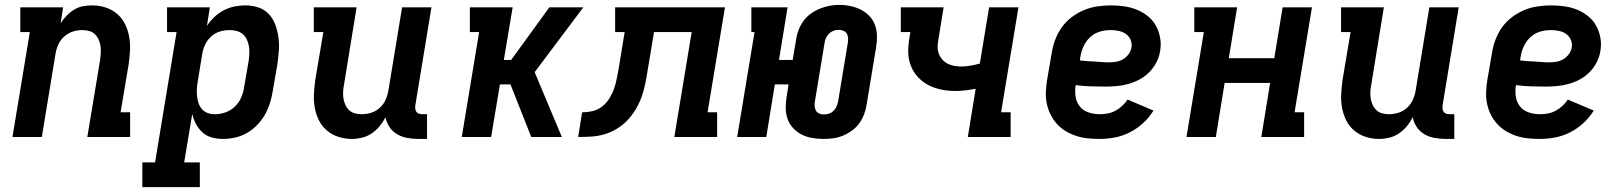

<svg xmlns="http://www.w3.org/2000/svg" viewBox="-20 -560 6640 785"><path d="M31 0 102 -429H63V-530H238L228 -465Q238 -481 252 -495.5Q266 -510 283 -520.5Q300 -531 319 -534.5Q338 -538 356 -538Q385 -538 411.5 -529.5Q438 -521 458.5 -503.5Q479 -486 491 -462Q503 -438 508 -410.5Q513 -383 511.5 -354.5Q510 -326 506 -297L473 -101H512V0H337L389 -313Q391 -328 392 -342.5Q393 -357 391 -371Q389 -385 383.5 -397.5Q378 -410 368.5 -419.5Q359 -429 345.5 -433Q332 -437 317 -437Q297 -437 278 -431Q259 -425 243 -411Q227 -397 218.5 -378Q210 -359 207 -340L151 0Z M562 205V104H614L702 -429H663V-530H838L826 -454Q839 -474 856.5 -490.5Q874 -507 895 -518Q916 -529 938.5 -533.5Q961 -538 983 -538Q1011 -538 1036.5 -529.5Q1062 -521 1079.5 -502Q1097 -483 1106 -458Q1115 -433 1118.5 -406.5Q1122 -380 1120 -352.5Q1118 -325 1114 -297L1095 -187Q1091 -162 1083.5 -138Q1076 -114 1063 -91Q1050 -68 1031 -48.5Q1012 -29 989 -16Q966 -3 941 2.5Q916 8 891 8Q868 8 846 2Q824 -4 808 -18.5Q792 -33 781.5 -52.5Q771 -72 766 -94L733 104H797V205ZM859 -93Q880 -93 901.5 -100.5Q923 -108 940 -124Q957 -140 966 -161Q975 -182 978 -203L997 -313Q999 -328 999.5 -343Q1000 -358 997.5 -372Q995 -386 989 -399Q983 -412 972 -421Q961 -430 947 -433.5Q933 -437 918 -437Q898 -437 878.5 -431Q859 -425 843.5 -411Q828 -397 819 -378Q810 -359 807 -340L789 -230Q786 -214 785 -198.5Q784 -183 785.5 -168Q787 -153 791.5 -139Q796 -125 805.5 -114Q815 -103 829 -98Q843 -93 859 -93Z M1419 8Q1390 8 1363.5 -0.5Q1337 -9 1316.5 -26.5Q1296 -44 1284 -68Q1272 -92 1267 -119.5Q1262 -147 1263.5 -175.5Q1265 -204 1269 -233L1302 -429H1263V-530H1438L1387 -217Q1384 -202 1383 -187.5Q1382 -173 1384 -159Q1386 -145 1391.5 -132.5Q1397 -120 1406.5 -110.5Q1416 -101 1429.5 -97Q1443 -93 1458 -93Q1478 -93 1497.5 -99Q1517 -105 1532.5 -119Q1548 -133 1556.5 -152Q1565 -171 1568 -190L1624 -530H1744L1678 -129Q1677 -121 1678 -114Q1679 -107 1683 -102Q1687 -97 1693.5 -95Q1700 -93 1708 -93H1726V8H1691Q1668 8 1645.5 4Q1623 0 1604 -11Q1585 -22 1572.5 -40.5Q1560 -59 1556 -81Q1546 -61 1532 -44Q1518 -27 1499.5 -14.5Q1481 -2 1460 3Q1439 8 1419 8Z M1868 0 1939 -429H1901V-530H2076L2040 -315H2070L2226 -530H2365L2166 -265L2277 0H2152L2067 -215H2024L1988 0Z M2344 0 2360 -101Q2382 -101 2403.5 -106Q2425 -111 2442.5 -125Q2460 -139 2472 -158.5Q2484 -178 2491 -198.5Q2498 -219 2502 -240.5Q2506 -262 2510 -283L2534 -429H2495V-530H2944L2873 -101H2912V0H2737L2808 -429H2654L2627 -267Q2623 -241 2617.5 -214.5Q2612 -188 2602.5 -162Q2593 -136 2578.5 -112Q2564 -88 2544.5 -67.5Q2525 -47 2500.5 -32.5Q2476 -18 2449.5 -10.5Q2423 -3 2396.5 -1.5Q2370 0 2344 0Z M3346 8Q3323 8 3300 4Q3277 0 3257.5 -10Q3238 -20 3223 -36Q3208 -52 3200.5 -72.5Q3193 -93 3192.5 -116.5Q3192 -140 3196 -163L3204 -215H3148L3113 0H2994L3065 -429H3052V-530H3200L3165 -315H3221L3235 -399Q3238 -419 3245.5 -438.5Q3253 -458 3265.5 -475Q3278 -492 3295.5 -504.5Q3313 -517 3333 -525Q3353 -533 3372.5 -536.5Q3392 -540 3413 -540Q3436 -540 3458.5 -535Q3481 -530 3500.5 -520Q3520 -510 3535 -494Q3550 -478 3557.5 -457.5Q3565 -437 3565.5 -413.5Q3566 -390 3562 -367L3523 -131Q3520 -111 3512.5 -91.5Q3505 -72 3492.5 -55Q3480 -38 3462.5 -25.5Q3445 -13 3425.5 -5Q3406 3 3386 5.5Q3366 8 3346 8ZM3348 -92Q3359 -92 3369.5 -95.5Q3380 -99 3388.5 -107.5Q3397 -116 3401 -126.5Q3405 -137 3407 -147L3446 -383Q3448 -393 3447.5 -403.5Q3447 -414 3442.5 -422Q3438 -430 3428.5 -434Q3419 -438 3409 -438Q3398 -438 3387.5 -434Q3377 -430 3369 -422Q3361 -414 3356.5 -403.5Q3352 -393 3351 -383L3312 -147Q3310 -137 3310.5 -127Q3311 -117 3315.5 -108.5Q3320 -100 3329 -96Q3338 -92 3348 -92Q3348 -92 3348 -92Q3348 -92 3348 -92Z M3937 0 3969 -197Q3948 -193 3926.5 -190.5Q3905 -188 3884 -188Q3862 -188 3840 -191.5Q3818 -195 3797.5 -202.5Q3777 -210 3759.5 -222Q3742 -234 3728.5 -250Q3715 -266 3706.5 -285.5Q3698 -305 3695 -326.5Q3692 -348 3694 -371Q3696 -394 3700 -416L3702 -429H3663V-530H3838L3817 -400Q3814 -385 3813.5 -370Q3813 -355 3818 -341.5Q3823 -328 3832 -317.5Q3841 -307 3853 -300.5Q3865 -294 3879.5 -291Q3894 -288 3909 -288Q3928 -288 3947.5 -291.5Q3967 -295 3986 -300L4024 -530H4144L4073 -101H4112V0Z M4476 8Q4451 8 4426.5 5.5Q4402 3 4379.5 -4.5Q4357 -12 4337 -24Q4317 -36 4301.5 -53Q4286 -70 4275.5 -91Q4265 -112 4260 -135.5Q4255 -159 4256 -183.5Q4257 -208 4261 -233L4280 -343Q4284 -370 4294 -397Q4304 -424 4321 -448Q4338 -472 4362 -490Q4386 -508 4412.5 -519Q4439 -530 4467 -534Q4495 -538 4522 -538Q4550 -538 4577.5 -534Q4605 -530 4629 -520Q4653 -510 4673.5 -493.5Q4694 -477 4706.5 -454Q4719 -431 4723.5 -404Q4728 -377 4723 -350Q4719 -326 4707.5 -304Q4696 -282 4678 -264Q4660 -246 4638 -234.5Q4616 -223 4592 -216.5Q4568 -210 4545 -208Q4522 -206 4498 -206Q4468 -206 4438 -207Q4408 -208 4378 -212Q4374 -189 4377.5 -165.5Q4381 -142 4394.5 -125Q4408 -108 4430 -100.5Q4452 -93 4476 -93Q4492 -93 4508.5 -96Q4525 -99 4540 -107Q4555 -115 4568 -127Q4581 -139 4590 -153L4696 -108Q4679 -80 4654 -57Q4629 -34 4599.5 -19Q4570 -4 4538.5 2Q4507 8 4476 8ZM4513 -305Q4528 -305 4543 -307.5Q4558 -310 4571 -317.5Q4584 -325 4594 -338Q4604 -351 4606 -366Q4609 -382 4602.5 -397Q4596 -412 4583.5 -421Q4571 -430 4554.5 -433.5Q4538 -437 4522 -437Q4507 -437 4492 -434.5Q4477 -432 4463 -425.5Q4449 -419 4437 -408Q4425 -397 4417 -383.5Q4409 -370 4404 -355.5Q4399 -341 4397 -327L4395 -313Q4409 -311 4424 -310Q4439 -309 4454 -308.5Q4469 -308 4483.5 -306.5Q4498 -305 4513 -305Z M4831 0 4902 -429H4863V-530H5038L5004 -322H5190L5224 -530H5344L5273 -101H5312V0H5137L5173 -221H4987L4951 0Z M5619 8Q5590 8 5563.5 -0.5Q5537 -9 5516.5 -26.5Q5496 -44 5484 -68Q5472 -92 5467 -119.5Q5462 -147 5463.5 -175.5Q5465 -204 5469 -233L5502 -429H5463V-530H5638L5587 -217Q5584 -202 5583 -187.5Q5582 -173 5584 -159Q5586 -145 5591.5 -132.5Q5597 -120 5606.5 -110.5Q5616 -101 5629.5 -97Q5643 -93 5658 -93Q5678 -93 5697.5 -99Q5717 -105 5732.5 -119Q5748 -133 5756.5 -152Q5765 -171 5768 -190L5824 -530H5944L5878 -129Q5877 -121 5878 -114Q5879 -107 5883 -102Q5887 -97 5893.5 -95Q5900 -93 5908 -93H5926V8H5891Q5868 8 5845.5 4Q5823 0 5804 -11Q5785 -22 5772.5 -40.5Q5760 -59 5756 -81Q5746 -61 5732 -44Q5718 -27 5699.5 -14.5Q5681 -2 5660 3Q5639 8 5619 8Z M6276 8Q6251 8 6226.5 5.5Q6202 3 6179.5 -4.5Q6157 -12 6137 -24Q6117 -36 6101.5 -53Q6086 -70 6075.5 -91Q6065 -112 6060 -135.5Q6055 -159 6056 -183.5Q6057 -208 6061 -233L6080 -343Q6084 -370 6094 -397Q6104 -424 6121 -448Q6138 -472 6162 -490Q6186 -508 6212.5 -519Q6239 -530 6267 -534Q6295 -538 6322 -538Q6350 -538 6377.5 -534Q6405 -530 6429 -520Q6453 -510 6473.5 -493.5Q6494 -477 6506.5 -454Q6519 -431 6523.5 -404Q6528 -377 6523 -350Q6519 -326 6507.5 -304Q6496 -282 6478 -264Q6460 -246 6438 -234.5Q6416 -223 6392 -216.5Q6368 -210 6345 -208Q6322 -206 6298 -206Q6268 -206 6238 -207Q6208 -208 6178 -212Q6174 -189 6177.5 -165.5Q6181 -142 6194.5 -125Q6208 -108 6230 -100.5Q6252 -93 6276 -93Q6292 -93 6308.5 -96Q6325 -99 6340 -107Q6355 -115 6368 -127Q6381 -139 6390 -153L6496 -108Q6479 -80 6454 -57Q6429 -34 6399.5 -19Q6370 -4 6338.5 2Q6307 8 6276 8ZM6313 -305Q6328 -305 6343 -307.5Q6358 -310 6371 -317.5Q6384 -325 6394 -338Q6404 -351 6406 -366Q6409 -382 6402.5 -397Q6396 -412 6383.5 -421Q6371 -430 6354.5 -433.5Q6338 -437 6322 -437Q6307 -437 6292 -434.5Q6277 -432 6263 -425.5Q6249 -419 6237 -408Q6225 -397 6217 -383.5Q6209 -370 6204 -355.5Q6199 -341 6197 -327L6195 -313Q6209 -311 6224 -310Q6239 -309 6254 -308.5Q6269 -308 6283.5 -306.5Q6298 -305 6313 -305Z"/></svg>

Font: Iosevka Slab Extended
Style: Bold Italic
Weight: 700
Width: 7
Italic angle: -9°
Monospace: yes
Designer: Belleve Invis
Foundry: Belleve Invis
Version: Version 11.1.0; ttfautohint (v1.8.3)